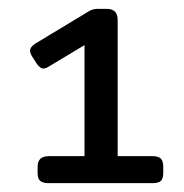

<svg xmlns="http://www.w3.org/2000/svg" viewBox="-20 -700 416 434"><path d="M65 -309V-323Q65 -347 90 -347H171V-598L91 -550Q83 -545 78 -545Q71 -545 63 -556L51 -575Q48 -581 48 -586Q48 -593 59 -601L180 -674Q189 -680 201 -680H221Q246 -680 246 -655V-347H325Q338 -347 343.5 -341.5Q349 -336 349 -323V-309Q349 -296 343.5 -291Q338 -286 325 -286H90Q77 -286 71 -291Q65 -296 65 -309Z"/></svg>

Font: Mitr Light
Style: Regular
Weight: 300
Designer: Thanarat Vachiruckul
Foundry: Cadson Demak
Version: Version 1.002